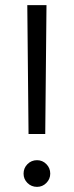

<svg xmlns="http://www.w3.org/2000/svg" viewBox="-20 -727 290 752"><path d="M157.2 -202.1H91.8L86.9 -707H162.1ZM72.3 -46.9Q72.3 -68.8 87.6 -84.2Q103 -99.6 125 -99.6Q146.5 -99.6 161.6 -84.2Q176.8 -68.8 176.8 -46.9Q176.8 -25.9 161.6 -10.5Q146.5 4.9 125 4.9Q103 4.9 87.6 -10.3Q72.3 -25.4 72.3 -46.9Z"/></svg>

Font: Pretendard GOV Light
Style: Regular
Weight: 300
Designer: Base glyphs from Inter by Rasmus Andersson; Hangeul glyphs from Noto Sans CJK(Source Han Sans) by Jang Soo-young and Kan
Foundry: Kil Hyung-jin
Version: Version 1.309